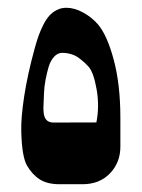

<svg xmlns="http://www.w3.org/2000/svg" viewBox="-20 -474 366 494"><path d="M117.3 -158.7Q92.7 -158.7 92 -189.3Q91.3 -192.7 92 -205Q92.7 -217.3 93.2 -233.8Q93.7 -250.3 97.2 -268.7Q100.7 -287 105.3 -302.5Q110 -318 119.2 -328Q128.3 -338 140 -338Q152.7 -338 164.2 -334.3Q175.7 -330.7 185 -323.3Q194.3 -316 197.8 -312.7Q201.3 -309.3 207.3 -303Q220.7 -288.7 228.5 -244.7Q236.3 -200.7 228 -159ZM133.3 0H192.3Q236 0 262.8 -27.8Q289.7 -55.7 289.7 -96.7V-171Q289.7 -256.3 272.7 -320Q255.7 -383.7 231.7 -411.7Q215.7 -430 193.5 -442Q171.3 -454 150.7 -454Q137.3 -454 126.2 -448.3Q115 -442.7 106.8 -433.5Q98.7 -424.3 91.5 -410.2Q84.3 -396 79.3 -382Q74.3 -368 69.3 -349.7Q51 -283 42.3 -226.8Q33.7 -170.7 34.7 -135.5Q35.7 -100.3 39.5 -79.5Q43.3 -58.7 49.3 -48.3Q63 -24.7 82.5 -12.3Q102 0 133.3 0Z"/></svg>

Font: Jomhuria
Style: Regular
Weight: 400
Designer: Arabic design by Kourosh Beigpour, Latin design by Eben Sorkin, engineering by Lasse Fister and Khaled Hosney
Version: Version 1.0010